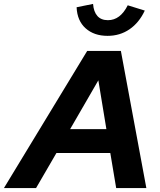

<svg xmlns="http://www.w3.org/2000/svg" viewBox="-79 -960 819 980"><path d="M0 0ZM-59 0 366 -700H538L668 0H514L484 -179H209L105 0ZM279 -301H464L423 -550ZM472 -857Q535 -857 573 -933L660 -906Q631 -844 582 -810.5Q533 -777 470 -777Q401 -777 358 -815.5Q315 -854 312 -923Q333 -928 354 -931.5Q375 -935 396 -940Q399 -900 418 -878.5Q437 -857 472 -857Z"/></svg>

Font: Rosa Sans
Style: Bold Italic
Weight: 700
Italic angle: -12°
Designer: Pentagram / MCKL
Foundry: Pentagram / MCKL
Version: Version 1.005;September 16, 2019;FontCreator 11.5.0.2425 64-